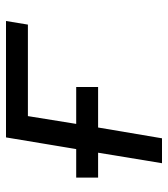

<svg xmlns="http://www.w3.org/2000/svg" viewBox="20 -580 560 640"><g transform="rotate(-90 300.0 -260.0)"><path d="M76 0 111 -213H28V-286H123L162 -520H550L538 -447H233L207 -286H330V-213H195L159 0Z"/></g></svg>

Font: Iosevka SS04 Extended Oblique
Style: Regular
Weight: 400
Width: 7
Italic angle: -9°
Monospace: yes
Designer: Belleve Invis
Foundry: Belleve Invis
Version: Version 19.0.0; ttfautohint (v1.8.4)